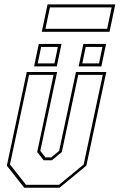

<svg xmlns="http://www.w3.org/2000/svg" viewBox="-20 -876 558 896"><path d="M93 0 12 -103 105 -540H246.5L168 -172L192 -141.5H219L256 -172L334.5 -540H476L383 -103L258 0ZM101.5 -13.5H255.5L370.5 -108.5L459.5 -526.5H345L268.5 -166.5L222 -128H184L153.5 -166.5L230 -526.5H115.5L26.5 -108.5ZM347 -566 369 -671H475L453 -566ZM139 -566 161 -671H267L245 -566ZM156 -580H234L250 -657H172ZM364 -580H442L458 -657H380ZM175 -727.5 202 -855.5H518L491 -727.5ZM192 -741.5H480L501 -841.5H213Z"/></svg>

Font: Tourney Condensed Thin
Style: Italic
Weight: 100
Width: 3
Italic angle: -12°
Designer: Tyler Finck
Foundry: Etcetera Type Co
Version: Version 1.010; ttfautohint (v1.8.3)